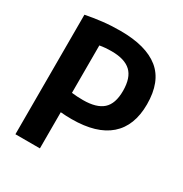

<svg xmlns="http://www.w3.org/2000/svg" viewBox="-173 -881 964 1012"><g transform="rotate(30 309.0 -374.5)"><path d="M62.5 0V-727.5Q110.5 -737 162 -743Q213.5 -749 270.5 -749Q426.5 -749 505.5 -685Q584.5 -621 584.5 -483Q584.5 -352 507.2 -284.5Q430 -217 278.5 -217Q243.5 -217 211.5 -220V0ZM280.5 -334Q362 -334 400.8 -368.5Q439.5 -403 439.5 -481Q439.5 -561 401.2 -596.8Q363 -632.5 284 -632.5Q244 -632.5 211.5 -626.5V-338Q242.5 -334 280.5 -334Z"/></g></svg>

Font: Encode Sans Semi Condensed
Style: Bold
Weight: 700
Width: 4
Designer: Multiple Designers
Foundry: Impallari Type
Version: Version 3.000; ttfautohint (v1.8.3) -l 8 -r 50 -G 200 -x 14 